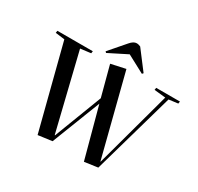

<svg xmlns="http://www.w3.org/2000/svg" viewBox="-194 -1177 1467 1422"><g transform="rotate(30 539.5 -466.0)"><path d="M791 -51H793L970 -701L873 -711L876 -730H1079L1076 -711L998 -701L800 -4L686 12L570 -418L409 -4L290 12L107 -701L28 -711L31 -730H334L331 -711L242 -700L400 -51H403L559 -458L491 -714L615 -741ZM741 -777 732 -767 582 -847 425 -768 416 -777 532 -911Q560 -944 586 -944Q597 -944 604.5 -941.5Q612 -939 620 -936Z"/></g></svg>

Font: Literata 72pt SemiBold
Style: Italic
Weight: 600
Italic angle: -2°
Designer: Latin by Veronika Burian and Jose Scaglione. Greek by Irene Vlachou. Cyrillic by Vera Evstafieva
Foundry: TypeTogether
Version: Version 3.002